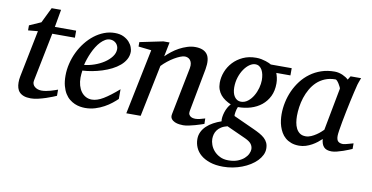

<svg xmlns="http://www.w3.org/2000/svg" viewBox="-76 -789 2378 1228"><g transform="rotate(10 1112.5 -175.0)"><path d="M202.1 -418.9 139.2 -105Q136.2 -91.8 140.1 -81.3Q144 -70.8 152.6 -63.7Q161.1 -56.6 172.6 -52.7Q184.1 -48.8 196.8 -48.8Q210.9 -48.8 226.1 -51.5Q241.2 -54.2 255.1 -58.1Q269 -62 281 -66.2Q293 -70.3 300.8 -73.2V-33.2Q294.4 -30.3 276.4 -22.9Q258.3 -15.6 234.9 -7.8Q211.4 0 185.5 6.1Q159.7 12.2 138.2 12.2Q110.8 12.2 92.8 5.6Q74.7 -1 64 -12.5Q53.2 -23.9 48.6 -39.8Q43.9 -55.7 43.9 -74.2Q43.9 -84 44.7 -94.2Q45.4 -104.5 47.9 -115.2L108.9 -418.9L45.9 -413.1V-445.8L121.1 -479L169.9 -579.1H231L210.9 -464.8H349.1V-418.9Z M627.9 -394Q627.9 -403.8 624 -413.3Q620.1 -422.9 613.3 -430.2Q606.4 -437.5 596.2 -442.1Q585.9 -446.8 573.7 -446.8Q557.1 -446.8 542 -438Q526.9 -429.2 512.9 -414.6Q499 -399.9 487.1 -380.9Q475.1 -361.8 465.6 -340.8Q456.1 -319.8 448.7 -298.3Q441.4 -276.9 437 -257.8Q468.8 -260.7 502.7 -272.5Q536.6 -284.2 564.5 -302.5Q592.3 -320.8 610.1 -344.2Q627.9 -367.7 627.9 -394ZM716.8 -393.1Q716.8 -365.7 704.1 -342.8Q691.4 -319.8 669.7 -301.3Q647.9 -282.7 619.4 -268.3Q590.8 -253.9 559.3 -243.9Q527.8 -233.9 495.1 -227.8Q462.4 -221.7 432.6 -220.2Q431.2 -210.4 429.9 -196.8Q428.7 -183.1 428.7 -173.8Q428.7 -146.5 435.3 -123.5Q441.9 -100.6 454.3 -83.7Q466.8 -66.9 484.4 -57.4Q502 -47.9 523.9 -47.9Q557.6 -47.9 598.1 -72.3Q638.7 -96.7 693.8 -145V-82Q679.7 -68.4 659.2 -52Q638.7 -35.6 612.5 -21.2Q586.4 -6.8 555.7 2.7Q524.9 12.2 490.7 12.2Q475.6 12.2 457.8 9.3Q439.9 6.3 422.4 -1.2Q404.8 -8.8 388.4 -22Q372.1 -35.2 359.6 -55.4Q347.2 -75.7 339.6 -103.8Q332 -131.8 332 -169.9Q332 -209.5 341.6 -248.8Q351.1 -288.1 368.4 -324Q385.7 -359.9 410.2 -390.9Q434.6 -421.9 463.9 -444.6Q493.2 -467.3 526.6 -480.2Q560.1 -493.2 595.7 -493.2Q630.4 -493.2 653.6 -481.7Q676.8 -470.2 690.9 -454.1Q705.1 -438 710.9 -420.9Q716.8 -403.8 716.8 -393.1Z M1260.7 -20Q1254.4 -17.6 1238.5 -12.5Q1222.7 -7.3 1203.1 -1.7Q1183.6 3.9 1163.1 8.1Q1142.6 12.2 1127 12.2Q1118.2 12.2 1102.8 10.5Q1087.4 8.8 1073.2 2.7Q1059.1 -3.4 1050.3 -15.1Q1041.5 -26.9 1045.9 -46.9L1106.9 -354Q1110.4 -374 1107.2 -387.2Q1104 -400.4 1096.9 -408.4Q1089.8 -416.5 1080.6 -419.7Q1071.3 -422.9 1063 -422.9Q1050.8 -422.9 1033 -415.8Q1015.1 -408.7 995.4 -397Q975.6 -385.3 955.6 -369.4Q935.5 -353.5 918.9 -335.9L850.1 0H756.8L843.8 -424.8L759.8 -434.1V-462.9L910.6 -494.1H950.7L932.1 -400.9Q948.7 -417.5 970.2 -434.3Q991.7 -451.2 1016.1 -464.4Q1040.5 -477.5 1066.7 -485.8Q1092.8 -494.1 1117.7 -494.1Q1172.4 -494.1 1195.6 -463.9Q1218.8 -433.6 1207 -366.2L1153.8 -84Q1151.4 -69.8 1156 -61.5Q1160.6 -53.2 1168.2 -48.8Q1175.8 -44.4 1184.1 -43.2Q1192.4 -42 1196.8 -42Q1210.4 -42 1226.6 -45.9Q1242.7 -49.8 1259.8 -55.2Z M1584.5 87.9Q1584.5 69.8 1573.7 54.7Q1563 39.6 1533.7 25.9L1408.7 -30.8Q1384.8 -24.9 1368.9 -14.6Q1353 -4.4 1343.8 8.5Q1334.5 21.5 1330.6 36.1Q1326.7 50.8 1326.7 65.9Q1326.7 83 1334 103.5Q1341.3 124 1356.7 141.6Q1372.1 159.2 1395.5 171.1Q1418.9 183.1 1450.7 183.1Q1486.8 183.1 1512.2 172.9Q1537.6 162.6 1553.7 147.9Q1569.8 133.3 1577.1 116.9Q1584.5 100.6 1584.5 87.9ZM1573.7 -358.9Q1573.7 -377.4 1570.3 -394.3Q1566.9 -411.1 1559.8 -424.1Q1552.7 -437 1541.7 -444.6Q1530.8 -452.1 1515.6 -452.1Q1497.6 -452.1 1478.5 -439Q1459.5 -425.8 1443.6 -402.8Q1427.7 -379.9 1417.7 -349.1Q1407.7 -318.4 1407.7 -283.2Q1407.7 -265.1 1411.6 -249.8Q1415.5 -234.4 1423.1 -223.4Q1430.7 -212.4 1441.2 -206.3Q1451.7 -200.2 1464.8 -200.2Q1489.7 -200.2 1510 -216.1Q1530.3 -231.9 1544.4 -255.9Q1558.6 -279.8 1566.2 -307.6Q1573.7 -335.4 1573.7 -358.9ZM1656.7 -420.9Q1661.1 -409.7 1665.3 -392.1Q1669.4 -374.5 1669.4 -354Q1669.4 -306.2 1651.9 -270.5Q1634.3 -234.9 1604.5 -210.9Q1574.7 -187 1535.4 -175Q1496.1 -163.1 1452.6 -163.1Q1449.2 -155.8 1446.8 -147Q1444.3 -138.2 1442.9 -129.6Q1441.4 -121.1 1440.9 -114Q1440.4 -106.9 1441.9 -103L1575.7 -42Q1598.6 -31.7 1617.4 -21.2Q1636.2 -10.7 1649.7 1.7Q1663.1 14.2 1670.4 30Q1677.7 45.9 1677.7 67.9Q1677.7 89.4 1667.7 109.6Q1657.7 129.9 1640.4 147.7Q1623 165.5 1598.9 180.7Q1574.7 195.8 1546.6 206.5Q1518.6 217.3 1487.5 223.1Q1456.5 229 1424.8 229Q1375.5 229 1339.4 216.8Q1303.2 204.6 1279.5 184.6Q1255.9 164.6 1244.4 138.2Q1232.9 111.8 1232.9 83Q1232.9 57.6 1243.4 36.1Q1253.9 14.6 1272 -2.4Q1290 -19.5 1314.2 -32.7Q1338.4 -45.9 1365.7 -55.2Q1363.3 -66.9 1365.5 -82.8Q1367.7 -98.6 1372.8 -115Q1377.9 -131.3 1386.2 -146.5Q1394.5 -161.6 1404.8 -171.9Q1384.8 -180.7 1367.7 -192.1Q1350.6 -203.6 1338.1 -218.5Q1325.7 -233.4 1318.6 -252.7Q1311.5 -272 1311.5 -295.9Q1311.5 -332.5 1325.2 -367.9Q1338.9 -403.3 1365 -431.4Q1391.1 -459.5 1428.5 -476.8Q1465.8 -494.1 1513.7 -494.1Q1531.7 -494.1 1547.6 -491Q1563.5 -487.8 1576.4 -483.6Q1589.4 -479.5 1598.9 -475.1Q1608.4 -470.7 1612.8 -467.8H1748.5V-420.9Z M2074.7 -392.1Q2075.2 -394.5 2071 -403.3Q2066.9 -412.1 2061 -421.6Q2055.2 -431.2 2048.6 -438.5Q2042 -445.8 2037.6 -445.8Q1999.5 -445.8 1969.5 -433.3Q1939.5 -420.9 1917 -399.7Q1894.5 -378.4 1878.7 -350.6Q1862.8 -322.8 1853 -292.5Q1843.3 -262.2 1838.9 -231.4Q1834.5 -200.7 1834.5 -172.9Q1834.5 -151.9 1837.9 -130.9Q1841.3 -109.9 1849.9 -92.8Q1858.4 -75.7 1873.3 -64.9Q1888.2 -54.2 1911.6 -54.2Q1929.2 -54.2 1946.8 -62Q1964.4 -69.8 1979.5 -80.1Q1994.6 -90.3 2005.9 -100.6Q2017.1 -110.8 2022.5 -116.2ZM2221.7 -26.9Q2215.8 -24.4 2200.2 -17.8Q2184.6 -11.2 2165.3 -4.6Q2146 2 2126.2 7.1Q2106.4 12.2 2091.8 12.2Q2073.7 12.2 2061.3 7.8Q2048.8 3.4 2040.8 -5.4Q2032.7 -14.2 2028.3 -26.9Q2023.9 -39.6 2022.5 -56.2Q2011.2 -45.4 1996.1 -33.4Q1981 -21.5 1962.6 -11.2Q1944.3 -1 1923.6 5.6Q1902.8 12.2 1880.4 12.2Q1851.1 12.2 1828.9 3.9Q1806.6 -4.4 1790.5 -18.3Q1774.4 -32.2 1763.9 -50.5Q1753.4 -68.8 1747.1 -88.6Q1740.7 -108.4 1738.3 -128.7Q1735.8 -148.9 1735.8 -167Q1735.8 -205.6 1744.1 -244.9Q1752.4 -284.2 1768.8 -320.6Q1785.2 -356.9 1809.6 -388.7Q1834 -420.4 1866 -443.8Q1897.9 -467.3 1937.3 -480.7Q1976.6 -494.1 2023.4 -494.1Q2037.1 -494.1 2050.5 -491Q2064 -487.8 2075.7 -482.7Q2087.4 -477.5 2097.2 -471.2Q2106.9 -464.8 2113.8 -458L2128.4 -481.9H2196.8Q2194.3 -476.1 2191.4 -468Q2188.5 -460 2185.5 -451.7Q2182.6 -443.4 2180.4 -436Q2178.2 -428.7 2177.7 -424.8Q2174.3 -411.6 2168 -385Q2161.6 -358.4 2154.5 -325.2Q2147.5 -292 2139.9 -255.6Q2132.3 -219.2 2126.5 -186.8Q2120.6 -154.3 2116.7 -129.2Q2112.8 -104 2112.8 -92.8Q2112.8 -66.4 2124 -56.6Q2135.3 -46.9 2155.8 -46.9Q2160.6 -46.9 2170.2 -49.1Q2179.7 -51.3 2189.9 -54.2Q2200.2 -57.1 2209 -59.6Q2217.8 -62 2221.7 -63Z"/></g></svg>

Font: Charis SIL Viet
Style: Italic
Weight: 400
Italic angle: -11°
Foundry: SIL International
Version: Version 5.000